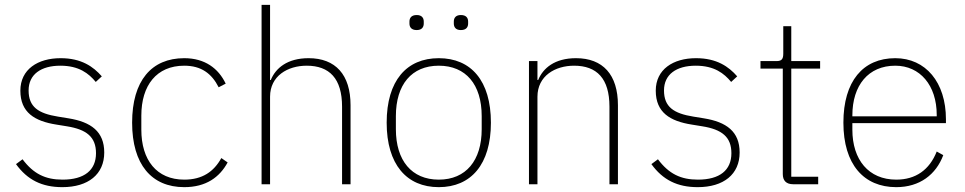

<svg xmlns="http://www.w3.org/2000/svg" viewBox="-20 -760 3979 792"><path d="M237 12C344 12 410 -41 410 -131C410 -217 356 -257 262 -272L219 -279C138 -292 98 -319 98 -387C98 -453 149 -489 229 -489C306 -489 346 -457 375 -422L400 -445C365 -485 316 -520 230 -520C136 -520 64 -474 64 -386C64 -296 123 -260 213 -246L256 -239C337 -226 376 -195 376 -128C376 -58 328 -19 238 -19C167 -19 118 -43 73 -103L46 -83C93 -18 153 12 237 12Z M740 12C830 12 886 -29 919 -90L893 -108C862 -52 815 -19 740 -19C626 -19 563 -100 563 -225V-283C563 -408 626 -489 740 -489C810 -489 853 -457 882 -400L911 -415C881 -478 825 -520 740 -520C605 -520 525 -427 525 -254C525 -82 605 12 740 12Z M1059 0H1094V-361C1094 -447 1167 -489 1245 -489C1339 -489 1391 -436 1391 -320V0H1426V-326C1426 -452 1364 -520 1253 -520C1165 -520 1117 -479 1097 -430H1094V-740H1059Z M1699 -636C1720 -636 1728 -648 1728 -663V-671C1728 -686 1720 -698 1699 -698C1677 -698 1669 -686 1669 -671V-663C1669 -648 1677 -636 1699 -636ZM1881 -636C1903 -636 1911 -648 1911 -663V-671C1911 -686 1903 -698 1881 -698C1860 -698 1852 -686 1852 -671V-663C1852 -648 1860 -636 1881 -636ZM1790 12C1923 12 2005 -82 2005 -254C2005 -427 1923 -520 1790 -520C1657 -520 1575 -427 1575 -254C1575 -82 1657 12 1790 12ZM1790 -19C1678 -19 1613 -98 1613 -227V-281C1613 -411 1678 -489 1790 -489C1902 -489 1967 -411 1967 -281V-227C1967 -98 1902 -19 1790 -19Z M2197 0V-361C2197 -447 2270 -489 2348 -489C2442 -489 2494 -436 2494 -320V0H2529V-326C2529 -452 2467 -520 2356 -520C2268 -520 2220 -479 2200 -430H2197V-508H2162V0Z M2858 12C2965 12 3031 -41 3031 -131C3031 -217 2977 -257 2883 -272L2840 -279C2759 -292 2719 -319 2719 -387C2719 -453 2770 -489 2850 -489C2927 -489 2967 -457 2996 -422L3021 -445C2986 -485 2937 -520 2851 -520C2757 -520 2685 -474 2685 -386C2685 -296 2744 -260 2834 -246L2877 -239C2958 -226 2997 -195 2997 -128C2997 -58 2949 -19 2859 -19C2788 -19 2739 -43 2694 -103L2667 -83C2714 -18 2774 12 2858 12Z M3355 0V-31H3244V-477H3363V-508H3244V-652H3211V-539C3211 -517 3205 -508 3183 -508H3117V-477H3209V-42C3209 -15 3223 0 3252 0Z M3677 12C3774 12 3841 -40 3871 -120L3844 -135C3814 -59 3757 -19 3677 -19C3563 -19 3496 -101 3496 -225V-252H3882V-268C3882 -421 3798 -520 3673 -520C3540 -520 3459 -425 3459 -254C3459 -82 3543 12 3677 12ZM3673 -489C3775 -489 3844 -408 3844 -286V-280H3496V-284C3496 -408 3562 -489 3673 -489Z"/></svg>

Font: IBM Plex Devanagari ExtraLight
Style: Regular
Weight: 200
Designer: Mike Abbink, Paul van der Laan, Pieter van Rosmalen, Erin McLaughlin
Foundry: Bold Monday
Version: Version 1.0